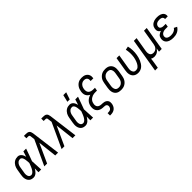

<svg xmlns="http://www.w3.org/2000/svg" viewBox="288 -2232 3924 3924"><g transform="rotate(-45 2250.0 -270.0)"><path d="M173 8Q146 8 120 1Q94 -6 74.5 -22.5Q55 -39 43 -62Q31 -85 26 -111Q21 -137 22 -164.5Q23 -192 28 -219L48 -339Q52 -363 59 -386.5Q66 -410 78 -431.5Q90 -453 107.5 -472Q125 -491 146.5 -504Q168 -517 192.5 -522.5Q217 -528 240 -528Q266 -528 287.5 -517Q309 -506 324 -487.5Q339 -469 348 -446.5Q357 -424 363 -401L364 -404Q373 -433 382.5 -462Q392 -491 401 -520H480Q456 -453 432.5 -386Q409 -319 383 -252Q387 -189 389.5 -126Q392 -63 396 0H317Q317 -27 317.5 -54Q318 -81 319 -108Q306 -87 292 -66.5Q278 -46 260 -29.5Q242 -13 219 -2.5Q196 8 173 8ZM174 -62Q194 -62 213 -76Q232 -90 245 -107.5Q258 -125 268.5 -144.5Q279 -164 287 -184Q295 -204 303 -224Q311 -244 318 -264Q318 -284 316.5 -303.5Q315 -323 312.5 -342Q310 -361 307 -379.5Q304 -398 296 -415Q288 -432 274.5 -445Q261 -458 241 -458Q226 -458 210 -453.5Q194 -449 181 -439Q168 -429 158 -415.5Q148 -402 141.5 -387.5Q135 -373 131 -358Q127 -343 125 -328L105 -208Q102 -192 100.5 -175.5Q99 -159 100.5 -143.5Q102 -128 106.5 -113Q111 -98 120 -86Q129 -74 143.5 -68Q158 -62 174 -62Z M486 0 735 -539 724 -625Q724 -633 722 -641Q720 -649 715 -655Q710 -661 702 -663Q694 -665 686 -665H633L632 -735H685Q707 -735 728 -731.5Q749 -728 765 -716Q781 -704 789 -684.5Q797 -665 800 -645V-644Q801 -642 801 -639Q801 -636 802 -633L884 0H802L755 -413L567 0Z M986 0 1235 -539 1224 -625Q1224 -633 1222 -641Q1220 -649 1215 -655Q1210 -661 1202 -663Q1194 -665 1186 -665H1133L1132 -735H1185Q1207 -735 1228 -731.5Q1249 -728 1265 -716Q1281 -704 1289 -684.5Q1297 -665 1300 -645V-644Q1301 -642 1301 -639Q1301 -636 1302 -633L1384 0H1302L1255 -413L1067 0Z M1753 -600 1790 -755H1873L1821 -600ZM1673 8Q1646 8 1620 1Q1594 -6 1574.5 -22.5Q1555 -39 1543 -62Q1531 -85 1526 -111Q1521 -137 1522 -164.5Q1523 -192 1528 -219L1548 -339Q1552 -363 1559 -386.5Q1566 -410 1578 -431.5Q1590 -453 1607.5 -472Q1625 -491 1646.5 -504Q1668 -517 1692.5 -522.5Q1717 -528 1740 -528Q1766 -528 1787.5 -517Q1809 -506 1824 -487.5Q1839 -469 1848 -446.5Q1857 -424 1863 -401L1864 -404Q1873 -433 1882.5 -462Q1892 -491 1901 -520H1980Q1956 -453 1932.5 -386Q1909 -319 1883 -252Q1887 -189 1889.5 -126Q1892 -63 1896 0H1817Q1817 -27 1817.5 -54Q1818 -81 1819 -108Q1806 -87 1792 -66.5Q1778 -46 1760 -29.5Q1742 -13 1719 -2.5Q1696 8 1673 8ZM1674 -62Q1694 -62 1713 -76Q1732 -90 1745 -107.5Q1758 -125 1768.5 -144.5Q1779 -164 1787 -184Q1795 -204 1803 -224Q1811 -244 1818 -264Q1818 -284 1816.5 -303.5Q1815 -323 1812.5 -342Q1810 -361 1807 -379.5Q1804 -398 1796 -415Q1788 -432 1774.5 -445Q1761 -458 1741 -458Q1726 -458 1710 -453.5Q1694 -449 1681 -439Q1668 -429 1658 -415.5Q1648 -402 1641.5 -387.5Q1635 -373 1631 -358Q1627 -343 1625 -328L1605 -208Q1602 -192 1600.5 -175.5Q1599 -159 1600.5 -143.5Q1602 -128 1606.5 -113Q1611 -98 1620 -86Q1629 -74 1643.5 -68Q1658 -62 1674 -62Z M2170 215V145H2199Q2214 145 2229.5 141Q2245 137 2258 127Q2271 117 2278.5 102.5Q2286 88 2289 73Q2291 56 2286.5 40.5Q2282 25 2270 15.5Q2258 6 2241.5 3Q2225 0 2208.5 0Q2192 0 2175.5 -1.5Q2159 -3 2143 -6.5Q2127 -10 2112.5 -15.5Q2098 -21 2085 -29.5Q2072 -38 2061 -49Q2050 -60 2042 -73Q2034 -86 2029 -101Q2024 -116 2022 -132Q2020 -148 2021 -164.5Q2022 -181 2024 -198Q2029 -227 2042 -256Q2055 -285 2077.5 -308Q2100 -331 2128 -346.5Q2156 -362 2185 -371Q2161 -382 2141 -400.5Q2121 -419 2109.5 -443Q2098 -467 2096 -495.5Q2094 -524 2099 -553Q2103 -577 2110.5 -601.5Q2118 -626 2131.5 -648Q2145 -670 2164 -689Q2183 -708 2206 -720.5Q2229 -733 2254 -738Q2279 -743 2303 -743Q2327 -743 2351 -739.5Q2375 -736 2395.5 -726Q2416 -716 2432.5 -700Q2449 -684 2458.5 -663Q2468 -642 2470 -618Q2472 -594 2468 -569L2467 -564H2389L2390 -567Q2393 -588 2390 -608.5Q2387 -629 2375 -644.5Q2363 -660 2343.5 -666.5Q2324 -673 2303 -673Q2287 -673 2271 -669Q2255 -665 2240.5 -655.5Q2226 -646 2214.5 -633Q2203 -620 2195 -605Q2187 -590 2183 -574Q2179 -558 2176 -542Q2172 -513 2177.5 -484.5Q2183 -456 2202.5 -437.5Q2222 -419 2250 -411.5Q2278 -404 2308 -404H2354L2342 -334H2296Q2274 -334 2252.5 -331.5Q2231 -329 2210.5 -321Q2190 -313 2170 -300Q2150 -287 2135.5 -269Q2121 -251 2113 -230.5Q2105 -210 2102 -188Q2098 -165 2102 -143Q2106 -121 2119.5 -105Q2133 -89 2154 -81Q2175 -73 2197.5 -71Q2220 -69 2243 -68.5Q2266 -68 2287 -62Q2308 -56 2326 -44Q2344 -32 2355.5 -13.5Q2367 5 2369 27.5Q2371 50 2368 72Q2363 101 2349.5 129.5Q2336 158 2312 178Q2288 198 2258 206.5Q2228 215 2199 215Z M2703 8Q2674 8 2646.5 2Q2619 -4 2596.5 -19Q2574 -34 2559 -56.5Q2544 -79 2537.5 -106Q2531 -133 2531 -161.5Q2531 -190 2536 -219L2556 -339Q2560 -364 2568 -389Q2576 -414 2591 -436.5Q2606 -459 2626 -477Q2646 -495 2670 -507Q2694 -519 2719.5 -523.5Q2745 -528 2770 -528Q2799 -528 2826.5 -522Q2854 -516 2876.5 -501Q2899 -486 2914.5 -463.5Q2930 -441 2936.5 -414Q2943 -387 2942.5 -358.5Q2942 -330 2938 -301L2918 -181Q2914 -156 2905.5 -131Q2897 -106 2882.5 -83.5Q2868 -61 2848 -43Q2828 -25 2804 -13Q2780 -1 2754 3.5Q2728 8 2703 8ZM2704 -62Q2721 -62 2737.5 -65.5Q2754 -69 2769.5 -78Q2785 -87 2797.5 -100Q2810 -113 2819 -128Q2828 -143 2833 -159.5Q2838 -176 2840 -192L2860 -312Q2863 -330 2864 -347.5Q2865 -365 2862.5 -381.5Q2860 -398 2852.5 -413Q2845 -428 2832.5 -438.5Q2820 -449 2803.5 -453.5Q2787 -458 2770 -458Q2753 -458 2736 -454.5Q2719 -451 2703.5 -442Q2688 -433 2675.5 -420Q2663 -407 2654 -392Q2645 -377 2640.5 -360.5Q2636 -344 2633 -328L2613 -208Q2610 -190 2609 -172.5Q2608 -155 2611 -138.5Q2614 -122 2621.5 -107Q2629 -92 2641 -81.5Q2653 -71 2670 -66.5Q2687 -62 2704 -62Z M3198 8Q3170 8 3144 1Q3118 -6 3097 -22Q3076 -38 3062.5 -60.5Q3049 -83 3043.5 -109Q3038 -135 3038.5 -163Q3039 -191 3044 -219L3094 -520H3173L3121 -208Q3118 -191 3117 -174.5Q3116 -158 3118 -142Q3120 -126 3126 -111Q3132 -96 3142 -84.5Q3152 -73 3167 -67.5Q3182 -62 3199 -62Q3217 -62 3234.5 -68Q3252 -74 3266.5 -86.5Q3281 -99 3292 -114.5Q3303 -130 3312 -146.5Q3321 -163 3327.5 -180Q3334 -197 3339.5 -214.5Q3345 -232 3349.5 -249.5Q3354 -267 3357 -284Q3366 -342 3364 -398.5Q3362 -455 3350 -508L3425 -523Q3440 -464 3442 -400.5Q3444 -337 3433 -273Q3428 -242 3419 -210Q3410 -178 3397 -147.5Q3384 -117 3365 -88Q3346 -59 3320.5 -36.5Q3295 -14 3262.5 -3Q3230 8 3198 8Z M3472 215 3594 -520H3673L3621 -208Q3618 -191 3617 -174Q3616 -157 3618 -140.5Q3620 -124 3626.5 -109Q3633 -94 3644.5 -83Q3656 -72 3672 -67Q3688 -62 3705 -62Q3728 -62 3751.5 -70.5Q3775 -79 3792 -97Q3809 -115 3818 -137.5Q3827 -160 3831 -183L3887 -520H3966L3880 0H3801L3814 -82Q3803 -62 3786.5 -44.5Q3770 -27 3750 -15Q3730 -3 3707.5 2.5Q3685 8 3663 8Q3642 8 3621.5 2.5Q3601 -3 3585 -15Q3582 15 3578 46Q3574 77 3569 107L3551 215Z M4214 8Q4188 8 4162 5Q4136 2 4112.5 -6.5Q4089 -15 4068.5 -29Q4048 -43 4035 -63.5Q4022 -84 4018 -110Q4014 -136 4019 -162Q4022 -182 4030.5 -201Q4039 -220 4055 -234Q4071 -248 4090 -257.5Q4109 -267 4129 -273Q4113 -281 4100 -293Q4087 -305 4079.5 -321Q4072 -337 4071 -355.5Q4070 -374 4073 -393Q4076 -414 4085 -434Q4094 -454 4109 -470.5Q4124 -487 4143.5 -498.5Q4163 -510 4183.5 -516.5Q4204 -523 4225 -525.5Q4246 -528 4267 -528Q4289 -528 4311 -525.5Q4333 -523 4353.5 -516.5Q4374 -510 4391.5 -498.5Q4409 -487 4421 -470.5Q4433 -454 4437.5 -432.5Q4442 -411 4438 -389L4437 -384H4359L4360 -386Q4363 -404 4355.5 -419.5Q4348 -435 4334 -443.5Q4320 -452 4302.5 -455Q4285 -458 4267 -458Q4249 -458 4230.5 -455Q4212 -452 4194 -442.5Q4176 -433 4164.5 -416.5Q4153 -400 4150 -381Q4148 -369 4149.5 -357Q4151 -345 4158 -336Q4165 -327 4175 -321Q4185 -315 4196.5 -311.5Q4208 -308 4220 -306.5Q4232 -305 4244 -305H4300L4289 -235H4233Q4219 -235 4204.5 -234Q4190 -233 4176 -229.5Q4162 -226 4148.5 -219.5Q4135 -213 4123.5 -203.5Q4112 -194 4104.5 -180.5Q4097 -167 4095 -153Q4093 -138 4096 -123.5Q4099 -109 4107.5 -98Q4116 -87 4129 -80Q4142 -73 4155.5 -69Q4169 -65 4184 -63.5Q4199 -62 4215 -62Q4234 -62 4254.5 -65Q4275 -68 4294.5 -76Q4314 -84 4331 -97.5Q4348 -111 4358 -130L4423 -98Q4407 -71 4383.5 -49.5Q4360 -28 4331.5 -15Q4303 -2 4273 3Q4243 8 4214 8Z"/></g></svg>

Font: Iosevka Algr
Style: Italic
Weight: 400
Italic angle: -9°
Monospace: yes
Designer: Belleve Invis
Foundry: Belleve Invis
Version: Version 26.0.2; ttfautohint (v1.8.3)